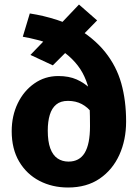

<svg xmlns="http://www.w3.org/2000/svg" viewBox="-20 -818 619 855"><path d="M81.5 -654.5 112.7 -758.1Q143.8 -753.3 173.1 -746.4Q202.5 -739.5 235.6 -728.8Q268.7 -718.1 310.6 -700.2Q397.6 -649.7 448.1 -586.5Q498.6 -523.4 520.1 -446.8Q541.6 -370.2 541.6 -276.8Q541.6 -194.7 511.4 -128.2Q481.1 -61.6 423.5 -22.3Q365.9 17 283 17Q212.6 17 155.6 -12.6Q98.6 -42.3 65.3 -98.5Q32.1 -154.8 32.1 -233.8Q32.1 -302.1 58.9 -357.7Q85.7 -413.3 132.9 -446.3Q180 -479.4 239.9 -479.4Q286.7 -479.4 321 -464.3Q355.2 -449.2 383.5 -422.5L390.5 -314.1Q371.1 -340.4 344.2 -354.6Q317.4 -368.8 282.6 -368.8Q249.9 -368.8 230.3 -352.5Q210.6 -336.2 201.7 -306.5Q192.7 -276.8 192.7 -236.5Q192.7 -187.8 204 -157.2Q215.4 -126.5 236.4 -112.4Q257.4 -98.4 285.1 -98.4Q333.6 -98.4 357.2 -137.3Q380.8 -176.2 380.8 -256Q380.8 -279 380.4 -300.7Q380 -322.4 379.2 -343.9L375.9 -420Q365.4 -460.7 347.5 -493.6Q329.6 -526.5 300.2 -555.6Q270.9 -584.7 224.6 -613.1Q183.4 -630.7 147.6 -640Q111.8 -649.3 81.5 -654.5ZM247.6 -709.3 331.7 -797.8 412.5 -727.1 348.6 -661.8 281.6 -593.2 215.2 -527 115.5 -573.4 182.8 -643.3Z"/></svg>

Font: Fira Sans Variable
Style: Regular
Weight: 400
Designer: Carrois Corporate & Edenspiekermann AG
Foundry: Carrois Corporate GbR & Edenspiekermann AG
Version: Version 4.202